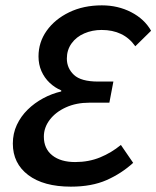

<svg xmlns="http://www.w3.org/2000/svg" viewBox="-20 -686 585 718"><path d="M245 12Q143 12 85.5 -31.5Q28 -75 28 -149Q28 -187 43 -219Q58 -251 83.5 -276Q109 -301 141.5 -318.5Q174 -336 209 -344V-348Q185 -358 165.5 -376.5Q146 -395 135 -420Q124 -445 124 -475Q124 -528 154.5 -571Q185 -614 238.5 -640Q292 -666 361 -666Q421 -666 470.5 -640.5Q520 -615 545 -571L486 -513Q464 -544 432.5 -559Q401 -574 360 -574Q325 -574 295 -561Q265 -548 247.5 -523.5Q230 -499 230 -467Q230 -431 256.5 -406Q283 -381 347 -381H404L389 -302H314Q265 -302 226.5 -284.5Q188 -267 166 -238Q144 -209 144 -175Q144 -130 175.5 -105Q207 -80 261 -80Q312 -80 354.5 -97.5Q397 -115 432 -144L478 -77Q434 -37 378.5 -12.5Q323 12 245 12Z"/></svg>

Font: Source Sans 3 SemiBold
Style: Italic
Weight: 600
Italic angle: -11°
Designer: Paul D. Hunt
Foundry: Adobe
Version: Version 3.046;hotconv 1.0.118;makeotfexe 2.5.65603